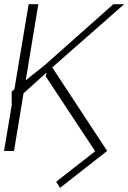

<svg xmlns="http://www.w3.org/2000/svg" viewBox="-58 -732 622 931"><path d="M127.8 -711.6 66.8 -342.7 159.1 -416.2 491.5 -711.6H544L195.3 -405.2L461.6 0L233 179L214.5 149.1L403.4 1.4L163.4 -362.2L168.3 -380.7L56.1 -279.5L9.9 0H-38.4L0 -228.7L-1.4 -227.3V-288.4L11.7 -299L81 -711.6Z"/></svg>

Font: Inter Thin  BETA
Style: Italic
Weight: 100
Italic angle: -9.39999°
Designer: Rasmus Andersson
Foundry: rsms
Version: Version 3.011;git-f93a4a705